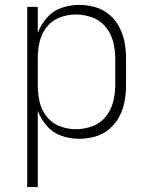

<svg xmlns="http://www.w3.org/2000/svg" viewBox="-20 -558 616 783"><path d="M91 205H134V-106Q147 -72 171.5 -44Q196 -16 231 -4Q266 8 303 8Q336 8 368 -1Q400 -10 425.5 -31.5Q451 -53 466.5 -82.5Q482 -112 488 -144.5Q494 -177 494 -210V-320Q494 -353 488 -385.5Q482 -418 466.5 -447.5Q451 -477 425.5 -498.5Q400 -520 368 -529Q336 -538 303 -538Q266 -538 231 -526Q196 -514 171.5 -486Q147 -458 134 -424V-530H91ZM289 -31Q255 -31 223 -43.5Q191 -56 170 -83Q149 -110 141.5 -143Q134 -176 134 -210V-320Q134 -354 141.5 -387Q149 -420 170 -447Q191 -474 223 -486.5Q255 -499 289 -499Q323 -499 356 -487Q389 -475 411 -448Q433 -421 441.5 -387.5Q450 -354 450 -320V-210Q450 -176 441.5 -142.5Q433 -109 411 -82Q389 -55 356 -43Q323 -31 289 -31Z"/></svg>

Font: Iosevka Sparkle Extralight
Style: Regular
Weight: 200
Designer: Belleve Invis
Foundry: Belleve Invis
Version: Version 4.5.0; ttfautohint (v1.8.3)